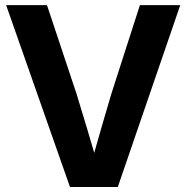

<svg xmlns="http://www.w3.org/2000/svg" viewBox="-20 -748 746 768"><path d="M259.9 0 4.5 -727.5H167.9L285.9 -373.4Q306.5 -307.5 329.3 -230.3Q352.1 -153 379 -61.7H335.6Q361.5 -153 383.6 -230.3Q405.7 -307.5 425.6 -373.4L539.6 -727.5H701L451.2 0Z"/></svg>

Font: Inter Khmer Looped
Style: Regular
Weight: 400
Designer: Rasmus Andersson, Sovichet Tep
Foundry: Anagata Design
Version: Version 1.000